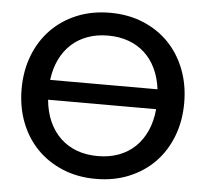

<svg xmlns="http://www.w3.org/2000/svg" viewBox="-52 -783 908 847"><g transform="rotate(5 402.0 -360.0)"><path d="M162.5 -322Q167.5 -268 186.5 -225.8Q205.5 -183.5 236.5 -154Q267.5 -124.5 309.2 -109Q351 -93.5 402 -93.5Q453 -93.5 494.8 -109Q536.5 -124.5 567.2 -154Q598 -183.5 617 -225.8Q636 -268 641 -322ZM639.5 -410Q633 -461 613.8 -501.2Q594.5 -541.5 564 -569.5Q533.5 -597.5 492.5 -612.2Q451.5 -627 402 -627Q352.5 -627 311.8 -612.2Q271 -597.5 240.2 -569.5Q209.5 -541.5 190 -501.2Q170.5 -461 164 -410ZM402 -728Q483 -728 549.2 -700.5Q615.5 -673 662.8 -624Q710 -575 736 -507.5Q762 -440 762 -360Q762 -280 736 -212.5Q710 -145 662.8 -96.2Q615.5 -47.5 549.2 -20Q483 7.5 402 7.5Q321.5 7.5 255.2 -20Q189 -47.5 141.5 -96.2Q94 -145 68 -212.5Q42 -280 42 -360Q42 -440 68 -507.5Q94 -575 141.5 -624Q189 -673 255.2 -700.5Q321.5 -728 402 -728Z"/></g></svg>

Font: Lato 2
Style: Regular
Weight: 600
Designer: Lukasz Dziedzic with Adam Twardoch and Botio Nikoltchev
Foundry: tyPoland Lukasz Dziedzic
Version: Version 2.015; 2015-08-06; http://www.latofonts.com/